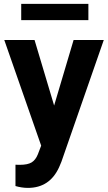

<svg xmlns="http://www.w3.org/2000/svg" viewBox="-20 -729 542 963"><path d="M1.5 0ZM251.5 -199.7 349.1 -528.3H500.5L288.1 82L276.4 109.9Q229 213.4 120.1 213.4Q89.4 213.4 57.6 204.1V97.2L79.1 97.7Q119.1 97.7 138.9 85.4Q158.7 73.2 169.9 44.9L186.5 1.5L1.5 -528.3H153.3ZM423.3 -627.9H86.4V-709.5H423.3Z"/></svg>

Font: Roboto-o
Style: o-Bold
Weight: 700
Designer: Google
Version: Version 2.134; 2016; ttfautohint (v1.6)